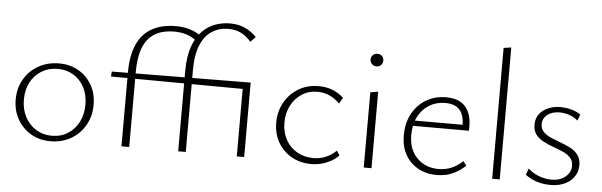

<svg xmlns="http://www.w3.org/2000/svg" viewBox="-47 -872 3243 1035"><g transform="rotate(5 1574.5 -354.0)"><path d="M250 6Q191 6 145 -21Q99 -48 72 -95Q45 -142 45 -202Q45 -264 73.5 -312.5Q102 -361 151 -388.5Q200 -416 262 -416Q321 -416 367 -389.5Q413 -363 439.5 -316.5Q466 -270 466 -210Q466 -148 438 -99Q410 -50 361.5 -22Q313 6 250 6ZM255 -24Q306 -24 343.5 -48.5Q381 -73 401.5 -114Q422 -155 422 -206Q422 -260 400.5 -300.5Q379 -341 342 -363.5Q305 -386 257 -386Q208 -386 169.5 -362.5Q131 -339 110 -298.5Q89 -258 89 -206Q89 -152 111 -111Q133 -70 170.5 -47Q208 -24 255 -24Z M942 0V-434Q942 -514 961.5 -568Q981 -622 1013 -653.5Q1045 -685 1083.5 -698Q1122 -711 1160 -711Q1205 -711 1239.5 -696Q1274 -681 1305 -650L1278 -622Q1251 -653 1221.5 -667Q1192 -681 1155 -681Q1105 -681 1066.5 -656.5Q1028 -632 1005.5 -580Q983 -528 983 -443V0ZM635 0V-398Q635 -492 662.5 -552.5Q690 -613 743 -642Q796 -671 871 -671Q912 -671 946 -661Q980 -651 1018 -625L991 -599Q956 -625 926 -633Q896 -641 865 -641Q770 -641 723.5 -584Q677 -527 677 -407V0ZM1291 -365 546 -370 548 -397 1299 -403ZM1259 0V-385L1299 -403V0Z M1662 6Q1602 6 1555.5 -20.5Q1509 -47 1482 -93.5Q1455 -140 1455 -200Q1455 -262 1483 -311Q1511 -360 1558.5 -388Q1606 -416 1667 -416Q1708 -416 1742 -402.5Q1776 -389 1802 -364L1783 -332Q1759 -357 1728.5 -371Q1698 -385 1662 -385Q1614 -385 1577 -360.5Q1540 -336 1519.5 -295.5Q1499 -255 1499 -204Q1499 -151 1521.5 -111Q1544 -71 1583 -49Q1622 -27 1671 -27Q1707 -27 1738.5 -40.5Q1770 -54 1794 -78L1810 -54Q1791 -33 1766 -20Q1741 -7 1715 -0.5Q1689 6 1662 6Z M1946 0V-407L1988 -414V0ZM1967 -549Q1952 -549 1942 -559Q1932 -569 1932 -583Q1932 -598 1942 -607.5Q1952 -617 1967 -617Q1982 -617 1991.5 -607.5Q2001 -598 2001 -583Q2001 -569 1991.5 -559Q1982 -549 1967 -549Z M2342 6Q2284 6 2240 -18.5Q2196 -43 2171 -87Q2146 -131 2146 -191Q2146 -259 2173.5 -309.5Q2201 -360 2248.5 -388Q2296 -416 2356 -416Q2426 -416 2460 -377.5Q2494 -339 2494 -271Q2494 -265 2494 -259Q2494 -253 2493 -247H2457V-271Q2457 -329 2431.5 -357Q2406 -385 2354 -385Q2305 -385 2267 -361.5Q2229 -338 2207.5 -296Q2186 -254 2186 -196Q2186 -119 2231.5 -73Q2277 -27 2349 -27Q2384 -27 2416 -40Q2448 -53 2478 -81L2496 -58Q2470 -34 2444.5 -20Q2419 -6 2394 0Q2369 6 2342 6ZM2175 -247 2181 -276H2486V-247Z M2641 0V-708L2682 -714V0Z M2957 6Q2929 6 2903 0.5Q2877 -5 2856 -15.5Q2835 -26 2820 -37L2833 -72Q2855 -50 2890 -36.5Q2925 -23 2960 -23Q3006 -23 3035 -47.5Q3064 -72 3064 -106Q3064 -134 3048 -151Q3032 -168 3007 -179Q2982 -190 2954 -200Q2926 -210 2900.5 -223Q2875 -236 2859 -257Q2843 -278 2843 -310Q2843 -345 2861 -368.5Q2879 -392 2909 -404.5Q2939 -417 2974 -417Q3004 -417 3033.5 -409Q3063 -401 3084 -386L3071 -352Q3053 -370 3025.5 -379Q2998 -388 2973 -388Q2932 -388 2906.5 -368Q2881 -348 2881 -317Q2881 -291 2897.5 -274.5Q2914 -258 2939 -247.5Q2964 -237 2992.5 -226.5Q3021 -216 3046 -203Q3071 -190 3087 -168.5Q3103 -147 3103 -113Q3103 -88 3092.5 -66Q3082 -44 3063 -28Q3044 -12 3017 -3Q2990 6 2957 6Z"/></g></svg>

Font: Ysabeau Office ExtraLight
Style: Regular
Weight: 250
Designer: Christian Thalmann (Catharsis Fonts)
Version: Version 2.001;gftools[0.9.30]; featfreeze: tnum,lnum,ss02